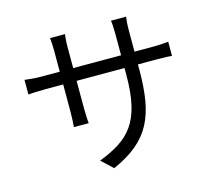

<svg xmlns="http://www.w3.org/2000/svg" viewBox="-114 -918 1228 1104"><g transform="rotate(-15 500.0 -366.0)"><path d="M720 -459Q720 -359 707 -282Q694 -205 662.5 -145Q631 -85 575.5 -38.5Q520 8 434 46L367 -17Q435 -43 486.5 -75.5Q538 -108 572 -156Q606 -204 623 -276Q640 -348 640 -453V-495H355V-333Q355 -305 356.5 -277.5Q358 -250 359 -242H271Q272 -250 273.5 -277.5Q275 -305 275 -333V-495H167Q135 -495 105.5 -493.5Q76 -492 67 -491V-578Q74 -577 105 -574Q136 -571 167 -571H275V-699Q275 -715 274 -735Q273 -755 271 -772H360Q359 -765 357 -745Q355 -725 355 -699V-571H640V-696Q640 -725 638.5 -748Q637 -771 635 -778H725Q724 -771 722 -748Q720 -725 720 -696V-571H830Q863 -571 887.5 -573Q912 -575 922 -576V-492Q914 -493 888.5 -494Q863 -495 830 -495H720Z"/></g></svg>

Font: Source Han Sans SC
Style: Regular
Weight: 400
Designer: Ryoko NISHIZUKA 西塚涼子 (kana, bopomofo & ideographs); Paul D. Hunt (Latin, Greek & Cyrillic); Sandoll Communications 산돌커뮤니
Foundry: Adobe
Version: Version 2.002;hotconv 1.0.116;makeotfexe 2.5.65601; ttfautoh